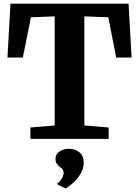

<svg xmlns="http://www.w3.org/2000/svg" viewBox="-20 -763 764 1055"><path d="M280.5 -73.5V-673L150 -668L105.5 -447H21L37.5 -743H686.5L703 -447H618.5L575 -668L443.5 -673V-73.5L577 -62.5V0H147V-62.5ZM440 130.5Q439.5 163.5 422.5 192Q405.5 220.5 382.5 241.2Q359.5 262 341 272H339L296.5 251L294.5 243.5Q307.5 238 318.5 219.5Q329.5 201 329.5 189.5Q329.5 173.5 322.8 166.2Q316 159 308.5 154Q300.5 148 292.8 138Q285 128 285 110Q285 89.5 297.8 77.2Q310.5 65 327.2 59.8Q344 54.5 355 54.5H358Q394.5 54.5 417.5 74.8Q440.5 95 440 130.5Z"/></svg>

Font: Merriweather 20pt ExtraBold
Style: Regular
Weight: 800
Version: Version 2.100